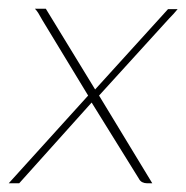

<svg xmlns="http://www.w3.org/2000/svg" viewBox="-34 -420 427 440"><path d="M-14 0 168 -201 63 -374Q57 -385 53.5 -390.5Q50 -396 46 -400H71L184 -215L351 -399H373Q369 -394 364 -388.5Q359 -383 354 -378L193 -201L315 0H303Q297 0 292 -2.5Q287 -5 284 -11L176 -185L10 0Z"/></svg>

Font: Genos Thin
Style: Italic
Weight: 100
Italic angle: -8°
Designer: Robert E. Leuschke
Foundry: Robert E. Leuschke
Version: Version 1.010